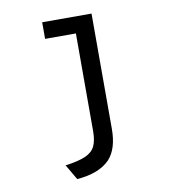

<svg xmlns="http://www.w3.org/2000/svg" viewBox="-81 -582 779 866"><g transform="rotate(-10 308.0 -149.0)"><path d="M396 17Q396 109 353 155Q304 205 203 213L162 143Q222 135 254 121Q286 107 298.5 81.5Q311 56 311 12V-435H170V-511H396Z"/></g></svg>

Font: Overpass Mono
Style: Regular
Weight: 400
Monospace: yes
Designer: Delve Withrington, Dave Bailey
Foundry: Delve Fonts
Version: Version 1.000;DELV;Overpass